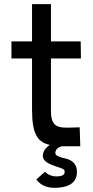

<svg xmlns="http://www.w3.org/2000/svg" viewBox="-20 -703 447 923"><path d="M277 0H330H366L363 -91L334 -90C261 -87 225 -89 225 -169V-422H369L368 -504H225V-683H134V-504H35V-422H134V-176C134 -57 161 -19 221 -6H219C193 12 186 30 186 47C186 61 197 73 209 80C219 86 237 93 249 97C278 107 291 109 291 122C291 139 278 145 250 145C224 145 203 131 196 123L155 159C165 175 191 200 241 200C294 200 350 186 350 123C350 85 326 66 295 59C272 54 246 47 246 33C246 20 253 7 277 0Z"/></svg>

Font: Hibana SubMedium
Style: Regular
Weight: 500
Width: 6
Designer: pygmalion
Foundry: ybstudio
Version: Version 0.930;hotconv 1.0.109;makeotfexe 2.5.65596